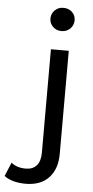

<svg xmlns="http://www.w3.org/2000/svg" viewBox="-155 -793 501 1029"><g transform="rotate(5 96.0 -278.5)"><path d="M-42 192C-22 197.3 -0.3 200 23 200C77 200 118.7 184.3 148 153C177.3 121.7 192 78.7 192 24V-530H96V26C96 56.7 89.2 79.8 75.5 95.5C61.8 111.2 42.3 119 17 119C-15 119 -41 110.7 -61 94L-92 168C-78.7 178.7 -62 186.7 -42 192ZM97.5 -650C109.8 -638 125.3 -632 144 -632C162.7 -632 178.2 -638.2 190.5 -650.5C202.8 -662.8 209 -678 209 -696C209 -713.3 202.8 -727.8 190.5 -739.5C178.2 -751.2 162.7 -757 144 -757C125.3 -757 109.8 -750.8 97.5 -738.5C85.2 -726.2 79 -711.3 79 -694C79 -676.7 85.2 -662 97.5 -650Z"/></g></svg>

Font: ICO Headline
Style: Regular
Weight: 500
Designer: Julieta Ulanovsky
Foundry: Julieta Ulanovsky
Version: Version 7.200